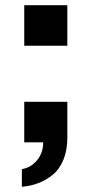

<svg xmlns="http://www.w3.org/2000/svg" viewBox="-20 -547 352 738"><path d="M73.2 -371.1V-526.9H238.8V-371.1ZM64 170.9V103Q98.6 97.7 122.3 69.1Q146 40.5 146 0H73.2V-155.8H238.8V-18.1Q238.8 30.8 223.6 67.4Q208.5 104 182.4 125Q156.2 146 127.2 157Q98.1 168 64 170.9Z"/></svg>

Font: Archivo Expanded SemiBold
Style: Regular
Weight: 600
Width: 7
Designer: Hector Gatti
Foundry: Omnibus-Type
Version: Version 2.001